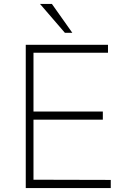

<svg xmlns="http://www.w3.org/2000/svg" viewBox="-20 -949 646 969"><path d="M110 0V-723H525V-683H149V-386H499V-345H149V-42L539 -41V0ZM307.5 -783.5 182 -929H242L345 -783.5Z"/></svg>

Font: Public Sans Thin Thin
Style: Regular
Weight: 250
Version: Version 2.001